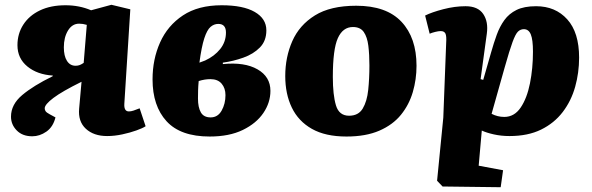

<svg xmlns="http://www.w3.org/2000/svg" viewBox="-20 -555 2477 803"><path d="M321 -213Q240 -173 203.5 -145.5Q167 -118 167 -102Q167 -95 171 -89.5Q175 -84 188 -77L212 -64Q202 -24 174 -4.5Q146 15 115 15Q74 15 50 -9.5Q26 -34 26 -67Q26 -118 73 -157.5Q120 -197 200 -236L201 -239Q136 -243 94.5 -277Q53 -311 53 -366Q53 -414 77.5 -452Q102 -490 147 -511.5Q192 -533 254 -533Q312 -533 361 -512L446 -535L525 -516L500 -121Q498 -89 519 -89Q528 -89 538.5 -92.5Q549 -96 564 -102L589 -27Q577 -19 550.5 -9.5Q524 0 491.5 7Q459 14 428 14Q372 14 339 -16.5Q306 -47 311 -101ZM343 -451Q327 -456 311 -456Q282 -456 264.5 -427.5Q247 -399 247 -357Q247 -321 260 -300.5Q273 -280 296 -280Q306 -280 313.5 -283Q321 -286 330 -292Z M857 16Q735 16 676.5 -48Q618 -112 618 -223Q618 -307 649.5 -377.5Q681 -448 745 -490.5Q809 -533 907 -533Q997 -533 1045.5 -505Q1094 -477 1094 -428Q1094 -384 1067 -356.5Q1040 -329 998 -314Q956 -299 912 -293V-287Q1003 -296 1057 -265Q1111 -234 1111 -175Q1111 -126 1081.5 -82.5Q1052 -39 995.5 -11.5Q939 16 857 16ZM814 -293 838 -302Q877 -320 901 -350Q925 -380 925 -419Q925 -455 893 -455Q875 -455 860.5 -442.5Q846 -430 834.5 -395Q823 -360 814 -293ZM861 -64Q891 -64 907 -92.5Q923 -121 923 -157Q923 -186 907 -205Q891 -224 860 -224Q836 -224 811 -216Q809 -195 808.5 -177.5Q808 -160 808 -143Q808 -106 820 -85Q832 -64 861 -64Z M1429 16Q1341 16 1284.5 -16Q1228 -48 1200.5 -105Q1173 -162 1173 -237Q1173 -316 1202.5 -383Q1232 -450 1297 -490.5Q1362 -531 1470 -531Q1596 -531 1659 -464Q1722 -397 1722 -280Q1722 -223 1706.5 -170Q1691 -117 1657 -75Q1623 -33 1566.5 -8.5Q1510 16 1429 16ZM1440 -71Q1479 -71 1497 -101Q1515 -131 1520 -179Q1525 -227 1525 -281Q1525 -327 1520.5 -363.5Q1516 -400 1501.5 -421Q1487 -442 1456 -442Q1414 -442 1393 -395.5Q1372 -349 1372 -233Q1372 -158 1385 -114.5Q1398 -71 1440 -71Z M1846 -375Q1848 -404 1843 -414.5Q1838 -425 1823 -425Q1814 -425 1800 -421.5Q1786 -418 1777 -414L1758 -490Q1786 -504 1834 -516.5Q1882 -529 1927 -529Q1979 -529 2001 -496.5Q2023 -464 2016 -414L1990 -224L2001 -221L2034 -336Q2045 -375 2057.5 -409.5Q2070 -444 2089.5 -471Q2109 -498 2140.5 -513.5Q2172 -529 2222 -529Q2303 -529 2352.5 -474Q2402 -419 2402 -314Q2402 -251 2385.5 -192Q2369 -133 2333.5 -86.5Q2298 -40 2243 -13Q2188 14 2111 14Q2076 14 2045 7Q2014 0 1995 -9L1982 138L2084 157L2074 228L1831 225L1808 201L1834 -63ZM2171 -433Q2157 -433 2146.5 -423Q2136 -413 2123.5 -379Q2111 -345 2091 -274L2036 -79Q2061 -66 2089 -66Q2131 -66 2157.5 -105Q2184 -144 2196.5 -206.5Q2209 -269 2209 -339Q2209 -389 2200 -411Q2191 -433 2171 -433Z"/></svg>

Font: Literata 12pt ExtraBold
Style: Italic
Weight: 800
Italic angle: -2°
Designer: Latin by Veronika Burian and Jose Scaglione. Greek by Irene Vlachou. Cyrillic by Vera Evstafieva
Foundry: TypeTogether
Version: Version 3.002